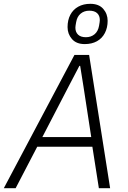

<svg xmlns="http://www.w3.org/2000/svg" viewBox="-41 -986 673 1006"><path d="M536 0H477L443 -217H154L41 0H-21L349 -698H426ZM437 -268 396 -535 379 -641H375L319 -534L181 -268ZM403 -755Q359 -755 336 -781.5Q313 -808 313 -844Q313 -881 327.5 -908.5Q342 -936 369 -951Q396 -966 432 -966Q477 -966 500 -939.5Q523 -913 523 -877Q523 -841 508.5 -813Q494 -785 467 -770Q440 -755 403 -755ZM409 -791Q436 -791 454.5 -806.5Q473 -822 478 -851Q480 -863 481 -869.5Q482 -876 482 -881Q482 -904 468 -917Q454 -930 427 -930Q400 -930 381.5 -914.5Q363 -899 358 -870Q356 -859 355 -852.5Q354 -846 354 -841Q354 -818 368 -804.5Q382 -791 409 -791Z"/></svg>

Font: IBM Plex Sans Light
Style: Italic
Weight: 300
Italic angle: -11.31°
Designer: Mike Abbink, Paul van der Laan, Pieter van Rosmalen
Foundry: Bold Monday
Version: Version 3.201